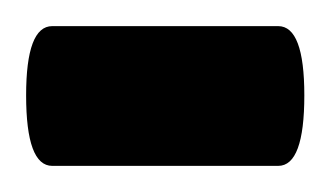

<svg xmlns="http://www.w3.org/2000/svg" viewBox="-40 -127 253 147"><path d="M173 -107Q193 -107 193 -54Q193 0 173 0H0Q-20 0 -20 -54Q-20 -107 0 -107Z"/></svg>

Font: Montserrat-Arabic
Style: Regular
Weight: 400
Designer: Mohamed Gaber
Foundry: Kief Type Foundry
Version: Version 5.008;PS 005.008;hotconv 1.0.88;makeotf.lib2.5.64775